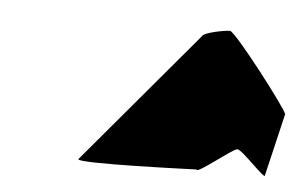

<svg xmlns="http://www.w3.org/2000/svg" viewBox="-31 -843 515 324"><g transform="rotate(5 226.0 -681.0)"><path d="M111 -564C108 -556 311 -564 311 -564C312 -556 369 -604 377 -604C385 -604 428 -556 427 -564L452 -670C451 -678 356 -802 347 -802C340 -802 303 -796 300 -788Z"/></g></svg>

Font: Ampere
Style: SuCndIta
Weight: 400
Version: Version 1